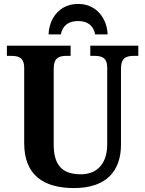

<svg xmlns="http://www.w3.org/2000/svg" viewBox="-20 -946 738 976"><path d="M227 -771H289C299 -819 331 -839 377 -839C423 -839 454 -819 464 -771H527C525 -846 475 -926 377 -926C278 -926 229 -846 227 -771ZM356 10C522 10 595 -78 595 -211V-597C595 -654 624 -662 662 -662H683V-714H439V-662H459C497 -662 525 -654 525 -601V-213C525 -112 472 -60 391 -60C306 -60 253 -97 253 -210V-597C253 -654 282 -662 319 -662H339V-714H15V-662H36C73 -662 103 -654 103 -601V-218C103 -54 204 10 356 10Z"/></svg>

Font: Noto Serif SemiCondensed
Style: Bold
Weight: 700
Width: 4
Designer: Monotype Design Team
Foundry: Monotype Imaging Inc.
Version: Version 2.015